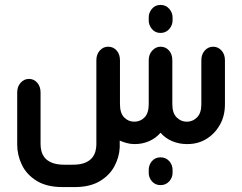

<svg xmlns="http://www.w3.org/2000/svg" viewBox="-20 -586 985 781"><path d="M633 -452Q611 -452 597.5 -468.5Q584 -485 585 -506V-512Q584 -533 597.5 -549.5Q611 -566 633 -566Q655 -566 669 -549.5Q683 -533 682 -512V-506Q683 -485 669 -468.5Q655 -452 633 -452ZM633 -46Q614 -24 587 -12Q560 0 529 0H526Q509 0 494 -4.5Q479 -9 467 -14V14Q465 54 445 91Q425 128 385 151.5Q345 175 283 175H235Q170 175 129 149.5Q88 124 69 84.5Q50 45 50 2V-210Q50 -234 64 -249.5Q78 -265 98 -265Q118 -265 131.5 -249.5Q145 -234 145 -210V2Q145 14 148.5 28.5Q152 43 162 55.5Q172 68 191.5 76Q211 84 242 84H275Q307 84 326 76Q345 68 355 55.5Q365 43 368.5 28.5Q372 14 372 2V-341Q372 -365 386 -380.5Q400 -396 420 -396Q441 -396 454.5 -380.5Q468 -365 468 -341V-162Q468 -126 485 -108.5Q502 -91 526 -91Q551 -91 568 -108.5Q585 -126 585 -162V-341Q585 -365 599.5 -380.5Q614 -396 633 -396Q654 -396 667.5 -380.5Q681 -365 681 -341V-162Q681 -126 698.5 -108.5Q716 -91 740 -91Q764 -91 781.5 -108.5Q799 -126 799 -162V-341Q799 -365 813 -380.5Q827 -396 847 -396Q867 -396 881 -380.5Q895 -365 895 -341V-162Q895 -114 874 -77.5Q853 -41 819 -20.5Q785 0 743 0H739Q709 0 681 -11.5Q653 -23 633 -46ZM633 167Q611 167 597.5 151Q584 135 585 114V109Q584 86 597.5 70Q611 54 633 54Q655 54 669 70Q683 86 682 109V114Q683 135 669 151Q655 167 633 167Z"/></svg>

Font: Beiruti SemiBold
Style: Regular
Weight: 600
Designer: Arlette Boutros
Foundry: Boutros
Version: Version 1.41